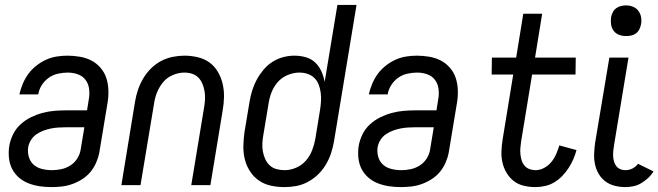

<svg xmlns="http://www.w3.org/2000/svg" viewBox="-20 -755 2685 783"><path d="M190 8Q165 8 141.5 4.5Q118 1 96 -7.5Q74 -16 56.5 -31.5Q39 -47 29 -67Q19 -87 16.5 -111.5Q14 -136 18 -161Q22 -184 33.5 -207.5Q45 -231 64.5 -248.5Q84 -266 106.5 -277Q129 -288 153.5 -294.5Q178 -301 202 -303Q226 -305 250 -305H335L342 -349Q346 -370 343.5 -391.5Q341 -413 329 -429Q317 -445 297.5 -452Q278 -459 256 -459Q237 -459 216.5 -454.5Q196 -450 179 -438Q162 -426 150.5 -408Q139 -390 136 -370H59Q64 -392 73 -413.5Q82 -435 95.5 -453.5Q109 -472 128 -487Q147 -502 168 -511.5Q189 -521 211.5 -524.5Q234 -528 255 -528Q281 -528 306.5 -523.5Q332 -519 353 -508Q374 -497 390 -478.5Q406 -460 413.5 -437Q421 -414 422 -388.5Q423 -363 419 -338L385 -133Q381 -112 372 -91.5Q363 -71 349 -54Q335 -37 315.5 -24.5Q296 -12 275 -4.5Q254 3 232.5 5.5Q211 8 190 8ZM192 -61Q210 -61 229.5 -65Q249 -69 266.5 -80Q284 -91 295 -108.5Q306 -126 309 -145L324 -236H250Q235 -236 219 -235Q203 -234 188 -231Q173 -228 158 -222.5Q143 -217 129.5 -208Q116 -199 107 -185Q98 -171 95 -155Q92 -135 97.5 -115.5Q103 -96 117 -83.5Q131 -71 151 -66Q171 -61 192 -61Z M475 0 531 -342Q535 -366 543 -389.5Q551 -413 564 -435Q577 -457 595.5 -475.5Q614 -494 636.5 -506Q659 -518 684 -523Q709 -528 732 -528Q760 -528 787 -521.5Q814 -515 834.5 -500Q855 -485 868.5 -462Q882 -439 888 -413Q894 -387 893.5 -359.5Q893 -332 888 -304L838 0H760L812 -315Q815 -332 816 -348.5Q817 -365 814.5 -381Q812 -397 806 -412Q800 -427 789.5 -438Q779 -449 764 -454Q749 -459 732 -459Q709 -459 685 -449Q661 -439 645 -419.5Q629 -400 620 -377Q611 -354 608 -331L553 0Z M1140 8Q1111 8 1084 2Q1057 -4 1035.5 -19Q1014 -34 999.5 -56.5Q985 -79 978.5 -105Q972 -131 972.5 -159.5Q973 -188 977 -216L998 -342Q1002 -365 1009 -387.5Q1016 -410 1027.5 -431Q1039 -452 1055 -471Q1071 -490 1091.5 -503Q1112 -516 1135 -522Q1158 -528 1181 -528Q1205 -528 1227.5 -521.5Q1250 -515 1266 -499.5Q1282 -484 1291 -463.5Q1300 -443 1304 -421L1356 -735H1434L1342 -178Q1338 -154 1330 -130Q1322 -106 1309 -84Q1296 -62 1277.5 -44Q1259 -26 1236 -13.5Q1213 -1 1188.5 3.5Q1164 8 1140 8ZM1141 -61Q1164 -61 1187.5 -71Q1211 -81 1227.5 -100Q1244 -119 1253 -142.5Q1262 -166 1266 -189L1285 -306Q1288 -324 1289 -341.5Q1290 -359 1288 -376Q1286 -393 1280 -409Q1274 -425 1262.5 -436.5Q1251 -448 1235 -453.5Q1219 -459 1201 -459Q1177 -459 1153 -449Q1129 -439 1112.5 -420Q1096 -401 1087 -377.5Q1078 -354 1075 -331L1054 -205Q1051 -188 1050 -171Q1049 -154 1052 -137.5Q1055 -121 1061.5 -106.5Q1068 -92 1079.5 -81Q1091 -70 1107.5 -65.5Q1124 -61 1141 -61Z M1615 8Q1590 8 1566.5 4.5Q1543 1 1521 -7.5Q1499 -16 1481.5 -31.5Q1464 -47 1454 -67Q1444 -87 1441.5 -111.5Q1439 -136 1443 -161Q1447 -184 1458.5 -207.5Q1470 -231 1489.5 -248.5Q1509 -266 1531.5 -277Q1554 -288 1578.5 -294.5Q1603 -301 1627 -303Q1651 -305 1675 -305H1760L1767 -349Q1771 -370 1768.5 -391.5Q1766 -413 1754 -429Q1742 -445 1722.5 -452Q1703 -459 1681 -459Q1662 -459 1641.5 -454.5Q1621 -450 1604 -438Q1587 -426 1575.5 -408Q1564 -390 1561 -370H1484Q1489 -392 1498 -413.5Q1507 -435 1520.5 -453.5Q1534 -472 1553 -487Q1572 -502 1593 -511.5Q1614 -521 1636.5 -524.5Q1659 -528 1680 -528Q1706 -528 1731.5 -523.5Q1757 -519 1778 -508Q1799 -497 1815 -478.5Q1831 -460 1838.5 -437Q1846 -414 1847 -388.5Q1848 -363 1844 -338L1810 -133Q1806 -112 1797 -91.5Q1788 -71 1774 -54Q1760 -37 1740.5 -24.5Q1721 -12 1700 -4.5Q1679 3 1657.5 5.5Q1636 8 1615 8ZM1617 -61Q1635 -61 1654.5 -65Q1674 -69 1691.5 -80Q1709 -91 1720 -108.5Q1731 -126 1734 -145L1749 -236H1675Q1660 -236 1644 -235Q1628 -234 1613 -231Q1598 -228 1583 -222.5Q1568 -217 1554.5 -208Q1541 -199 1532 -185Q1523 -171 1520 -155Q1517 -135 1522.5 -115.5Q1528 -96 1542 -83.5Q1556 -71 1576 -66Q1596 -61 1617 -61Z M2164 8Q2139 8 2116 2.5Q2093 -3 2075.5 -16.5Q2058 -30 2046 -50Q2034 -70 2029 -92.5Q2024 -115 2025 -139Q2026 -163 2030 -188L2073 -451H1985L1986 -520H2085L2114 -699H2191L2162 -520H2328L2327 -451H2150L2105 -177Q2103 -163 2102 -150Q2101 -137 2102.5 -124.5Q2104 -112 2107.5 -100.5Q2111 -89 2119 -79.5Q2127 -70 2139 -65.5Q2151 -61 2164 -61Q2182 -61 2199.5 -70.5Q2217 -80 2229 -95Q2241 -110 2248.5 -127.5Q2256 -145 2261 -162L2331 -143Q2326 -124 2318 -105.5Q2310 -87 2298.5 -69.5Q2287 -52 2272.5 -37Q2258 -22 2240.5 -11.5Q2223 -1 2203 3.5Q2183 8 2164 8Z M2530 8Q2508 8 2486.5 2.5Q2465 -3 2448.5 -15.5Q2432 -28 2421.5 -46Q2411 -64 2406.5 -85Q2402 -106 2403 -128.5Q2404 -151 2407 -173L2465 -520H2543L2484 -162Q2482 -151 2481 -139.5Q2480 -128 2480.5 -117.5Q2481 -107 2484 -96.5Q2487 -86 2493 -78Q2499 -70 2509 -65.5Q2519 -61 2531 -61Q2545 -61 2558.5 -67.5Q2572 -74 2582 -87L2645 -56Q2636 -41 2623 -29Q2610 -17 2595 -8Q2580 1 2563 4.5Q2546 8 2530 8ZM2533 -608Q2518 -608 2504.5 -613Q2491 -618 2482.5 -629.5Q2474 -641 2472 -655.5Q2470 -670 2472 -685Q2474 -695 2479 -705Q2484 -715 2493 -721.5Q2502 -728 2512.5 -730.5Q2523 -733 2533 -733Q2548 -733 2561.5 -727.5Q2575 -722 2583.5 -710.5Q2592 -699 2594.5 -684.5Q2597 -670 2594 -655Q2592 -645 2587 -635Q2582 -625 2573 -618.5Q2564 -612 2553.5 -610Q2543 -608 2533 -608Z"/></svg>

Font: Iosevka QP
Style: Italic
Weight: 400
Italic angle: -9°
Designer: Belleve Invis
Foundry: Belleve Invis
Version: Version 20.0.0; ttfautohint (v1.8.4)